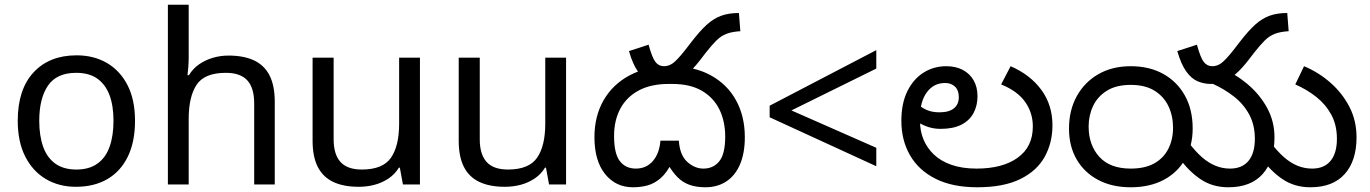

<svg xmlns="http://www.w3.org/2000/svg" viewBox="-20 -780 5792 812"><path d="M551 -269Q551 -180 520.5 -117.5Q490 -55 434 -22.5Q378 10 301 10Q230 10 174.5 -22.5Q119 -55 87 -117.5Q55 -180 55 -269Q55 -402 122 -474Q189 -546 304 -546Q377 -546 432.5 -513.5Q488 -481 519.5 -419.5Q551 -358 551 -269ZM146 -269Q146 -206 162.5 -159.5Q179 -113 214 -88Q249 -63 303 -63Q357 -63 392 -88Q427 -113 443.5 -159.5Q460 -206 460 -269Q460 -333 443 -378Q426 -423 391.5 -447.5Q357 -472 302 -472Q220 -472 183 -418Q146 -364 146 -269Z M778 -537Q778 -518 776.5 -498Q775 -478 773 -462H779Q796 -490 822 -508Q848 -526 880 -535.5Q912 -545 946 -545Q1011 -545 1054.5 -524.5Q1098 -504 1120 -461Q1142 -418 1142 -349V0H1055V-343Q1055 -408 1026 -440Q997 -472 935 -472Q845 -472 811.5 -421.5Q778 -371 778 -277V0H690V-760H778Z M1756 -536V0H1684L1671 -71H1667Q1650 -43 1623 -25Q1596 -7 1564 1.5Q1532 10 1497 10Q1433 10 1389.5 -10.5Q1346 -31 1324 -74Q1302 -117 1302 -185V-536H1391V-191Q1391 -127 1420 -95Q1449 -63 1510 -63Q1599 -63 1633.5 -113Q1668 -163 1668 -257V-536Z M2374 -536V0H2302L2289 -71H2285Q2268 -43 2241 -25Q2214 -7 2182 1.5Q2150 10 2115 10Q2051 10 2007.5 -10.5Q1964 -31 1942 -74Q1920 -117 1920 -185V-536H2009V-191Q2009 -127 2038 -95Q2067 -63 2128 -63Q2217 -63 2251.5 -113Q2286 -163 2286 -257V-536Z M2782 -425Q2753 -425 2726.5 -436Q2700 -447 2678 -477.5Q2656 -508 2640 -564L2723 -591Q2738 -536 2752 -518Q2766 -500 2788 -500Q2808 -500 2825.5 -512.5Q2843 -525 2875 -565L2906 -605Q2940 -649 2968.5 -675Q2997 -701 3029 -713Q3061 -725 3105 -725L3111 -648Q3076 -646 3052.5 -637Q3029 -628 3009.5 -608.5Q2990 -589 2964 -556L2941 -526Q2913 -490 2888 -468Q2863 -446 2837.5 -435.5Q2812 -425 2782 -425ZM2963 12Q2926 12 2897 2Q2868 -8 2845.5 -30.5Q2823 -53 2802 -90L2821 -92Q2800 -49 2774 -26.5Q2748 -4 2719 4Q2690 12 2657 12Q2584 12 2539 -44Q2494 -100 2494 -200Q2494 -289 2533 -356.5Q2572 -424 2644 -462Q2716 -500 2816 -500Q2916 -500 2986 -461.5Q3056 -423 3093 -355.5Q3130 -288 3130 -200Q3130 -132 3109.5 -84.5Q3089 -37 3051.5 -12.5Q3014 12 2963 12ZM2955 -67Q2997 -67 3022 -98Q3047 -129 3047 -202Q3047 -267 3022.5 -317Q2998 -367 2948.5 -396Q2899 -425 2823 -425H2808Q2733 -425 2681.5 -397.5Q2630 -370 2603.5 -320.5Q2577 -271 2577 -205Q2577 -130 2601.5 -98.5Q2626 -67 2669 -67Q2714 -67 2741.5 -99.5Q2769 -132 2773 -185H2851Q2855 -124 2886.5 -95.5Q2918 -67 2955 -67Z M3235 -284V-333L3686 -568V-490L3327 -313L3686 -155V-77Z M4113 12Q4008 12 3936.5 -24Q3865 -60 3828.5 -123.5Q3792 -187 3792 -269Q3792 -343 3817.5 -394.5Q3843 -446 3886 -473Q3929 -500 3982 -500Q4022 -500 4051.5 -484.5Q4081 -469 4097.5 -440.5Q4114 -412 4114 -373Q4114 -333 4097 -301.5Q4080 -270 4045.5 -252.5Q4011 -235 3958 -235Q3925 -235 3897 -246Q3869 -257 3848.5 -273Q3828 -289 3815 -304L3838 -366Q3846 -355 3860.5 -340.5Q3875 -326 3898 -315.5Q3921 -305 3953 -305Q3994 -305 4014.5 -322Q4035 -339 4035 -369Q4035 -398 4019 -413.5Q4003 -429 3977 -429Q3929 -429 3900 -390Q3871 -351 3871 -284V-266Q3871 -226 3885.5 -190.5Q3900 -155 3929 -127Q3958 -99 4003.5 -83Q4049 -67 4110 -67Q4220 -67 4284 -113Q4348 -159 4348 -245Q4348 -303 4315.5 -349Q4283 -395 4214 -423L4254 -500Q4337 -464 4384 -400Q4431 -336 4431 -250Q4431 -176 4398 -116.5Q4365 -57 4294.5 -22.5Q4224 12 4113 12Z M4501 -236Q4501 -314 4534 -373.5Q4567 -433 4625.5 -466.5Q4684 -500 4762 -500Q4841 -500 4899.5 -467.5Q4958 -435 4991 -376Q5024 -317 5024 -237Q5024 -163 4992 -106.5Q4960 -50 4901 -19Q4842 12 4762 12Q4683 12 4624.5 -19Q4566 -50 4533.5 -105.5Q4501 -161 4501 -236ZM4584 -245Q4584 -167 4629 -117Q4674 -67 4762 -67Q4822 -67 4861.5 -89Q4901 -111 4921 -150.5Q4941 -190 4941 -240Q4941 -290 4921.5 -331Q4902 -372 4862.5 -396.5Q4823 -421 4762 -421Q4701 -421 4661.5 -396.5Q4622 -372 4603 -332Q4584 -292 4584 -245ZM5175 12Q5108 12 5057.5 -22Q5007 -56 4968 -111L5008 -176Q5036 -139 5063.5 -115Q5091 -91 5120.5 -79Q5150 -67 5182 -67Q5233 -67 5260 -99.5Q5287 -132 5287 -193Q5287 -251 5263.5 -295Q5240 -339 5199.5 -371Q5159 -403 5108 -426L5145 -492Q5207 -466 5258 -422.5Q5309 -379 5339.5 -322.5Q5370 -266 5370 -199Q5370 -100 5320 -44Q5270 12 5175 12ZM5522 12Q5455 12 5404.5 -22Q5354 -56 5315 -111L5355 -176Q5383 -139 5410.5 -115Q5438 -91 5467.5 -79Q5497 -67 5529 -67Q5580 -67 5607 -99.5Q5634 -132 5634 -193Q5634 -251 5610.5 -294.5Q5587 -338 5547.5 -369.5Q5508 -401 5458 -423L5495 -500Q5557 -474 5607 -430Q5657 -386 5687 -328Q5717 -270 5717 -199Q5717 -100 5667 -44Q5617 12 5522 12ZM5101 -425Q5072 -425 5045.5 -436Q5019 -447 4997 -477.5Q4975 -508 4959 -564L5042 -591Q5057 -536 5071 -518Q5085 -500 5107 -500Q5127 -500 5144.5 -512.5Q5162 -525 5194 -565L5225 -605Q5259 -649 5287.5 -675Q5316 -701 5348 -713Q5380 -725 5424 -725L5430 -648Q5395 -646 5371.5 -637Q5348 -628 5328.5 -608.5Q5309 -589 5283 -556L5260 -526Q5232 -490 5207 -468Q5182 -446 5156.5 -435.5Q5131 -425 5101 -425Z"/></svg>

Font: hexltelugu05
Style: Book
Weight: 400
Designer: Jelle Bosma - Monotype Design Team
Foundry: Monotype Imaging Inc.
Version: Version 2.003